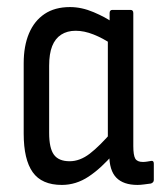

<svg xmlns="http://www.w3.org/2000/svg" viewBox="-20 -515 459 543"><path d="M155 8Q98 8 72.5 -28Q47 -64 47 -137V-336Q47 -385 62 -420.5Q77 -456 106 -475.5Q135 -495 178 -495Q211 -495 245 -480.5Q279 -466 298 -452L296 -390Q271 -407 244.5 -417.5Q218 -428 194 -428Q170 -428 153 -417Q136 -406 127.5 -384.5Q119 -363 119 -329V-139Q119 -96 132.5 -77.5Q146 -59 177 -59Q206 -59 234 -80.5Q262 -102 299 -145L302 -81Q266 -39 230.5 -15.5Q195 8 155 8ZM369 8Q329 8 309 -12.5Q289 -33 289 -78V-99L285 -111V-407L290 -435V-478Q290 -487 298 -487H349Q357 -487 357 -478V-102Q357 -76 362.5 -66.5Q368 -57 384 -57Q390 -57 396 -58Q402 -59 408 -60Q415 -61 415 -52V-6Q415 1 407 4Q399 5 388 6.5Q377 8 369 8Z"/></svg>

Font: Sofia Sans Condensed
Style: Regular
Weight: 400
Designer: Botio Nikoltchev, Ani Petrova
Foundry: lettersoup
Version: Version 4.100